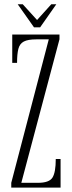

<svg xmlns="http://www.w3.org/2000/svg" viewBox="-20 -858 329 878"><path d="M31.5 0V-22L203 -678H146Q107.5 -678 88.8 -668Q70 -658 64 -634.5Q58 -611 58 -570.5H36V-700H252V-678.5L77.5 -22H153.5Q205 -22 220 -46Q235 -70 235 -131H257V0ZM135.5 -733 61 -838.5H84L149.5 -766.5L214.5 -838.5H237.5L163.5 -733Z"/></svg>

Font: Imbue 50pt ExtraLight
Style: Regular
Weight: 200
Designer: Tyler Finck
Foundry: Etcetera Type Company
Version: Version 1.102; ttfautohint (v1.8.3)